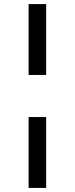

<svg xmlns="http://www.w3.org/2000/svg" viewBox="-20 -820 366 940"><path d="M206 -800V-453H120V-800ZM206 -247V100H120V-247Z"/></svg>

Font: Strait
Style: Regular
Weight: 400
Designer: Eduardo Rodriguez Tunni
Foundry: Eduardo Rodriguez Tunni
Version: Version 1.002; ttfautohint (v1.8.4.7-5d5b);gftools[0.9.23]